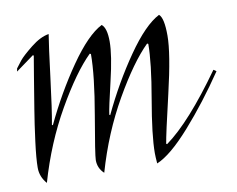

<svg xmlns="http://www.w3.org/2000/svg" viewBox="-63 -597 851 689"><g transform="rotate(-10 362.0 -252.5)"><path d="M347 -514Q365 -500 365 -450.5Q365 -401 343 -308.5Q321 -216 318 -192L321 -190Q373 -300 438 -393.5Q503 -487 556 -514Q573 -500 573 -435.5Q573 -371 539.5 -228.5Q506 -86 501 -54L504 -52Q593 -116 714 -286L724 -279Q655 -177 581.5 -94Q508 -11 457 10Q455 -14 455 -28Q455 -92 477.5 -221Q500 -350 500 -418L496 -420Q438 -363 371 -246Q304 -129 264 10Q242 -10 242 -40Q242 -58 266.5 -199Q291 -340 291 -418L287 -420Q229 -363 162 -246Q95 -129 55 10Q32 -16 32 -49Q32 -82 40 -144Q48 -206 56.5 -257.5Q65 -309 76 -376.5Q87 -444 88 -448L85 -450L19 -402L21 -413Q28 -423 40.5 -438.5Q53 -454 88 -482Q123 -510 154 -515Q147 -473 133 -359.5Q119 -246 109 -192L112 -190Q164 -300 229 -393.5Q294 -487 347 -514Z"/></g></svg>

Font: Felipa
Style: Regular
Weight: 400
Designer: Javier Alcaraz
Foundry: Fontstage
Version: Version 1.001